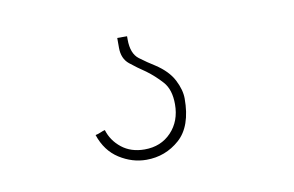

<svg xmlns="http://www.w3.org/2000/svg" viewBox="-39 -61 531 347"><g transform="rotate(-10 226.0 113.0)"><path d="M293 129Q293 113 283.5 94.5Q274 76 251 61Q238 53 224 42.5Q210 32 210 6V0H192V18Q192 38 205 48.5Q218 59 233 69Q248 80 261 94.5Q274 109 274 136Q274 167 255 187Q236 207 206 207Q181 207 164 193.5Q147 180 141 160Q137 161 132.5 163Q128 165 123 166Q133 196 156.5 211Q180 226 206 226Q241 226 267 203Q293 180 293 129Z"/></g></svg>

Font: Josefin Slab ExtraLight
Style: Regular
Weight: 250
Designer: Santiago Orozco
Foundry: Typemade
Version: Version 2.000